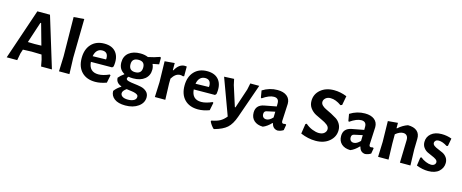

<svg xmlns="http://www.w3.org/2000/svg" viewBox="-45 -1435 5681 2362"><g transform="rotate(15 2795.0 -253.5)"><path d="M387 -644 584 0H446L430 -84L413 -144L287 -147L176 -143L159 -91L142 0H8L226 -644ZM299 -517 211 -249 297 -247 383 -249 308 -517Z M808 -702 800 -205 807 0H674L681 -193L675 -692Z M1136 10Q1026 10 963.5 -54Q901 -118 901 -231Q901 -343 962 -408.5Q1023 -474 1127 -474Q1230 -474 1278.5 -409.5Q1327 -345 1308 -232L1293 -216L1023 -214Q1032 -89 1150 -89Q1209 -89 1288 -124L1299 -117L1279 -18Q1203 10 1136 10ZM1124 -386Q1085 -386 1059.5 -360.5Q1034 -335 1026 -287L1195 -291L1197 -305Q1197 -386 1124 -386Z M1587 -472Q1641 -472 1685 -453Q1760 -468 1832 -494L1842 -485V-402Q1815 -395 1765 -387L1763 -383Q1778 -353 1778 -316Q1778 -241 1723.5 -196.5Q1669 -152 1576 -152Q1540 -152 1518 -157Q1503 -143 1503 -131Q1503 -113 1533.5 -104.5Q1564 -96 1607 -91.5Q1650 -87 1693.5 -78Q1737 -69 1767.5 -41.5Q1798 -14 1798 31Q1798 102 1733.5 148.5Q1669 195 1569 195Q1478 195 1429 158Q1380 121 1380 60Q1411 17 1463 -15V-20Q1391 -46 1391 -111Q1418 -144 1459 -172V-177Q1386 -217 1386 -306Q1386 -384 1440 -428Q1494 -472 1587 -472ZM1585 -390Q1501 -390 1501 -313Q1501 -232 1580 -232Q1663 -232 1663 -314Q1663 -390 1585 -390ZM1488 59Q1488 85 1512 101Q1536 117 1582 117Q1629 117 1657.5 100.5Q1686 84 1686 55Q1686 45 1682 37.5Q1678 30 1668.5 25Q1659 20 1650.5 16Q1642 12 1625.5 9Q1609 6 1598 4.5Q1587 3 1566.5 0.5Q1546 -2 1535 -4Q1488 29 1488 59Z M2023 -467V-376H2030Q2079 -466 2152 -466Q2161 -466 2177 -464V-341L2163 -336Q2146 -343 2126 -343Q2067 -343 2022 -268L2021 -205L2028 0H1895L1903 -192L1897 -456Z M2446 10Q2336 10 2273.5 -54Q2211 -118 2211 -231Q2211 -343 2272 -408.5Q2333 -474 2437 -474Q2540 -474 2588.5 -409.5Q2637 -345 2618 -232L2603 -216L2333 -214Q2342 -89 2460 -89Q2519 -89 2598 -124L2609 -117L2589 -18Q2513 10 2446 10ZM2434 -386Q2395 -386 2369.5 -360.5Q2344 -335 2336 -287L2505 -291L2507 -305Q2507 -386 2434 -386Z M2779 -468 2795 -394 2878 -134H2886L2969 -383L2986 -465H3100L2948 -31Q2913 69 2860.5 116Q2808 163 2703 192L2693 191Q2659 158 2637 113L2641 100Q2704 89 2745 67.5Q2786 46 2823 0L2653 -462Z M3332 -474Q3409 -474 3452.5 -439.5Q3496 -405 3496 -343Q3496 -326 3490.5 -231.5Q3485 -137 3485 -121Q3485 -91 3508 -91Q3518 -91 3534 -95L3544 -87L3532 -17Q3500 4 3459 8Q3396 2 3382 -65H3375Q3325 -12 3272 9Q3200 8 3159 -29Q3118 -66 3118 -130Q3118 -227 3221 -247L3374 -276V-317Q3374 -382 3310 -382Q3250 -382 3167 -324L3157 -330L3142 -418Q3230 -474 3332 -474ZM3373 -209 3267 -186Q3236 -179 3236 -144Q3236 -118 3250 -103.5Q3264 -89 3289 -89Q3328 -89 3371 -135Z M4005 -652Q4087 -652 4168 -619L4146 -502L4126 -494Q4054 -546 3989 -546Q3949 -546 3925 -524.5Q3901 -503 3901 -475Q3901 -451 3922 -431Q3943 -411 3974.5 -397Q4006 -383 4042.5 -364Q4079 -345 4110.5 -325Q4142 -305 4163 -269.5Q4184 -234 4184 -190Q4184 -106 4117 -48.5Q4050 9 3942 9Q3847 9 3751 -32L3770 -158L3785 -166Q3825 -131 3872.5 -112.5Q3920 -94 3957 -94Q4001 -94 4025.5 -115.5Q4050 -137 4050 -167Q4050 -197 4021 -220Q3992 -243 3950.5 -261Q3909 -279 3867.5 -301Q3826 -323 3797 -361.5Q3768 -400 3768 -453Q3768 -539 3834 -595.5Q3900 -652 4005 -652Z M4446 -474Q4523 -474 4566.5 -439.5Q4610 -405 4610 -343Q4610 -326 4604.5 -231.5Q4599 -137 4599 -121Q4599 -91 4622 -91Q4632 -91 4648 -95L4658 -87L4646 -17Q4614 4 4573 8Q4510 2 4496 -65H4489Q4439 -12 4386 9Q4314 8 4273 -29Q4232 -66 4232 -130Q4232 -227 4335 -247L4488 -276V-317Q4488 -382 4424 -382Q4364 -382 4281 -324L4271 -330L4256 -418Q4344 -474 4446 -474ZM4487 -209 4381 -186Q4350 -179 4350 -144Q4350 -118 4364 -103.5Q4378 -89 4403 -89Q4442 -89 4485 -135Z M4866 -467V-399H4873Q4928 -449 4993 -471Q5069 -471 5109 -436.5Q5149 -402 5147 -337L5144 -204L5150 0H5016L5024 -290Q5025 -325 5008.5 -344.5Q4992 -364 4961 -364Q4916 -364 4865 -321V-205L4871 0H4738L4745 -192L4740 -456Z M5423 -473Q5491 -473 5551 -450L5533 -352L5517 -347Q5457 -386 5408 -386Q5384 -386 5370 -373.5Q5356 -361 5356 -343Q5356 -323 5377 -308Q5398 -293 5428.5 -281.5Q5459 -270 5489.5 -255Q5520 -240 5541 -211Q5562 -182 5562 -142Q5562 -79 5514 -34.5Q5466 10 5376 10Q5304 10 5227 -20L5242 -124L5255 -132Q5286 -106 5324 -90.5Q5362 -75 5391 -75Q5418 -75 5433 -88.5Q5448 -102 5448 -121Q5448 -141 5426.5 -156Q5405 -171 5374.5 -183Q5344 -195 5314 -210Q5284 -225 5262.5 -254.5Q5241 -284 5241 -325Q5241 -390 5290 -431.5Q5339 -473 5423 -473Z"/></g></svg>

Font: Alegreya Sans
Style: Bold
Weight: 700
Designer: Juan Pablo del Peral
Foundry: Huerta Tipografica
Version: Version 2.007